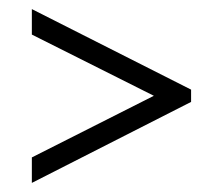

<svg xmlns="http://www.w3.org/2000/svg" viewBox="-20 -561 490 422"><path d="M50 -159V-215L343 -363V-338L50 -485V-541L400 -364V-337Z"/></svg>

Font: Pathway Extreme Condensed ExtraLight
Style: Regular
Weight: 250
Width: 3
Version: Version 1.001;gftools[0.9.26]